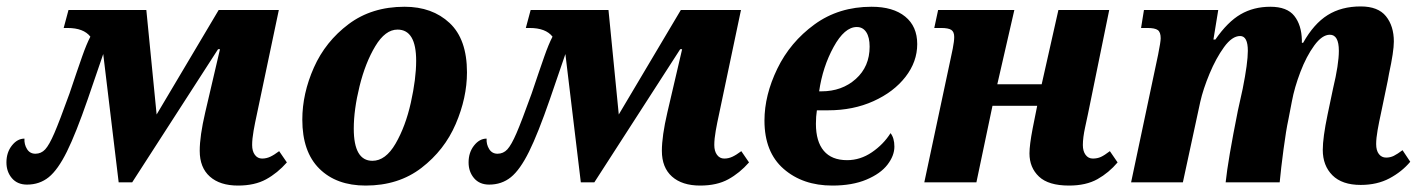

<svg xmlns="http://www.w3.org/2000/svg" viewBox="-20 -567 4418 597"><path d="M601 -98Q601 -144 618 -217L664 -414H658L391 0H349L301 -399L253 -259Q216 -152 188 -95.5Q160 -39 131.5 -16Q103 7 64 7Q34 7 17 -13Q0 -33 0 -62Q0 -93 17 -114.5Q34 -136 56 -136Q55 -118 64 -103.5Q73 -89 90 -89Q108 -89 120.5 -102.5Q133 -116 149 -153Q165 -190 196 -276Q200 -288 218 -341Q222 -353 235.5 -391.5Q249 -430 261 -453Q240 -480 190 -480H178L193 -536H435L467 -211L660 -536H847L779 -213Q773 -186 768.5 -160.5Q764 -135 764 -116Q764 -97 772.5 -85.5Q781 -74 795 -74Q808 -74 820 -79.5Q832 -85 848 -97L872 -62Q843 -29 807.5 -9.5Q772 10 720 10Q664 10 632.5 -18Q601 -46 601 -98Z M920 -195Q920 -276 956 -357Q992 -438 1064 -492Q1136 -546 1238 -546Q1324 -546 1378 -495.5Q1432 -445 1432 -342Q1432 -263 1397 -181.5Q1362 -100 1290.5 -45Q1219 10 1117 10Q1026 10 973 -42.5Q920 -95 920 -195ZM1274 -378Q1274 -475 1216 -475Q1178 -475 1147 -423.5Q1116 -372 1098 -299Q1080 -226 1080 -167Q1080 -67 1138 -67Q1179 -67 1210 -120.5Q1241 -174 1257.5 -248Q1274 -322 1274 -378Z M2038 -98Q2038 -144 2055 -217L2101 -414H2095L1828 0H1786L1738 -399L1690 -259Q1653 -152 1625 -95.5Q1597 -39 1568.5 -16Q1540 7 1501 7Q1471 7 1454 -13Q1437 -33 1437 -62Q1437 -93 1454 -114.5Q1471 -136 1493 -136Q1492 -118 1501 -103.5Q1510 -89 1527 -89Q1545 -89 1557.5 -102.5Q1570 -116 1586 -153Q1602 -190 1633 -276Q1637 -288 1655 -341Q1659 -353 1672.5 -391.5Q1686 -430 1698 -453Q1677 -480 1627 -480H1615L1630 -536H1872L1904 -211L2097 -536H2284L2216 -213Q2210 -186 2205.5 -160.5Q2201 -135 2201 -116Q2201 -97 2209.5 -85.5Q2218 -74 2232 -74Q2245 -74 2257 -79.5Q2269 -85 2285 -97L2309 -62Q2280 -29 2244.5 -9.5Q2209 10 2157 10Q2101 10 2069.5 -18Q2038 -46 2038 -98Z M2357 -192Q2357 -271 2397 -353.5Q2437 -436 2512.5 -491Q2588 -546 2690 -546Q2757 -546 2794.5 -515.5Q2832 -485 2832 -430Q2832 -375 2795.5 -328Q2759 -281 2696 -252.5Q2633 -224 2555 -224H2520Q2517 -205 2517 -182Q2517 -127 2541.5 -98Q2566 -69 2614 -69Q2655 -69 2691 -93.5Q2727 -118 2749 -153Q2761 -138 2761 -111Q2761 -83 2739.5 -55Q2718 -27 2674 -8.5Q2630 10 2568 10Q2476 10 2416.5 -42Q2357 -94 2357 -192ZM2534 -283Q2598 -283 2641 -321.5Q2684 -360 2684 -422Q2684 -451 2673.5 -467Q2663 -483 2644 -483Q2606 -483 2572 -421Q2538 -359 2527 -283Z M3181 -90Q3181 -116 3191 -168L3205 -238H3066L3016 0H2854L2936 -385Q2938 -393 2942.5 -416Q2947 -439 2947 -452Q2947 -468 2938 -474Q2929 -480 2906 -480H2885L2897 -536H3134L3081 -305H3219L3271 -536H3429L3363 -213Q3361 -203 3354 -171Q3347 -139 3347 -116Q3347 -97 3355.5 -85.5Q3364 -74 3378 -74Q3392 -74 3403 -79Q3414 -84 3431 -97L3455 -62Q3428 -30 3392.5 -10Q3357 10 3304 10Q3240 10 3210.5 -18Q3181 -46 3181 -90Z M4093 -101Q4093 -139 4108 -211L4125 -292Q4143 -367 4143 -409Q4143 -459 4115 -459Q4091 -459 4066.5 -425.5Q4042 -392 4023.5 -343.5Q4005 -295 3997 -252L3986 -195Q3979 -163 3971 -103Q3963 -43 3959 0H3791Q3798 -68 3829 -223L3844 -291Q3860 -371 3860 -409Q3860 -455 3836 -455Q3811 -455 3786 -420.5Q3761 -386 3741 -338Q3721 -290 3712 -250L3658 0H3497L3581 -397Q3589 -437 3589 -448Q3589 -467 3580 -473.5Q3571 -480 3548 -480H3528L3537 -536H3768L3753 -444H3759Q3797 -499 3837.5 -522.5Q3878 -546 3930 -546Q3982 -546 4004.5 -517.5Q4027 -489 4028 -442V-434H4032Q4065 -493 4108 -520Q4151 -547 4211 -547Q4265 -547 4289.5 -516.5Q4314 -486 4314 -438Q4314 -407 4299 -338L4295 -316L4274 -215Q4268 -188 4263.5 -162.5Q4259 -137 4259 -119Q4259 -99 4267.5 -88Q4276 -77 4290 -77Q4303 -77 4314 -82.5Q4325 -88 4341 -100L4365 -64Q4339 -33 4300.5 -12.5Q4262 8 4211 8Q4153 8 4123 -22Q4093 -52 4093 -101Z"/></svg>

Font: Noto Serif NarrowExtraBold
Style: Italic
Weight: 800
Width: 4
Italic angle: -12°
Designer: Monotype Design Team
Foundry: Monotype Imaging Inc.
Version: Version 1.001